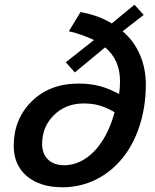

<svg xmlns="http://www.w3.org/2000/svg" viewBox="-20 -776 654 811"><path d="M452 -677 548 -756 587 -713 498 -644Q546 -603 571 -545Q596 -487 596 -418Q596 -317 564 -228.5Q532 -140 473 -81Q426 -34 367.5 -9.5Q309 15 244 15Q149 15 93.5 -32Q38 -79 38 -160Q38 -273 114 -348Q190 -423 312 -423Q361 -423 400.5 -412.5Q440 -402 483 -379Q485 -392 486 -405Q487 -418 487 -432Q487 -478 471.5 -513.5Q456 -549 424 -576L296 -470L258 -513L377 -607Q354 -618 327.5 -627.5Q301 -637 271 -644L320 -725Q359 -718 392 -706Q425 -694 452 -677ZM334 -339Q258 -339 208 -290Q158 -241 158 -168Q158 -126 183 -102Q208 -78 252 -78Q285 -78 316.5 -92.5Q348 -107 376 -135Q404 -163 427 -206Q450 -249 464 -302Q430 -322 400 -330.5Q370 -339 334 -339Z"/></svg>

Font: Intel One Mono Medium
Style: Italic
Weight: 500
Italic angle: -16°
Monospace: yes
Designer: Fred Shallcrass
Foundry: Frere-Jones Type LLC
Version: Version 1.400;hotconv 1.1.0;makeotfexe 2.6.0;FJTRelease1.4